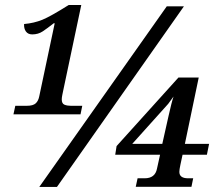

<svg xmlns="http://www.w3.org/2000/svg" viewBox="-20 -739 880 759"><path d="M192.4 -647Q167 -627 148.9 -615Q130.9 -603 107.4 -603Q90.8 -603 82.5 -614.5Q74.2 -626 75.2 -644Q114.7 -647.5 147.5 -660.9Q180.2 -674.3 251.5 -719.2H301.3L231.4 -388.2Q229 -377 226.6 -365.2Q224.1 -353.5 224.1 -346.2Q224.1 -329.6 234.6 -325.2Q245.1 -320.8 259.3 -320.8H305.2L298.3 -287.1H33.2L40.5 -320.8H86.4Q110.8 -320.8 121.3 -330.6Q131.8 -340.3 135.3 -358.9L196.3 -647ZM205.1 0H135.3L639.2 -713.9H707ZM701.7 -127.4 692.9 -86.4Q689 -68.4 689 -59.6Q689 -34.2 723.6 -34.2H743.7L736.8 -0.5H516.6L523.9 -34.2H551.8Q593.3 -34.2 600.6 -72.3L612.8 -127.4H435.5L440.9 -161.6L685.5 -432.6H765.6L710.9 -170.4H806.6L797.9 -127.4ZM646 -279.3Q658.2 -334.5 666 -357.4L645 -328.6L502.9 -170.4H621.6Z"/></svg>

Font: Droid Serif
Style: Italic
Weight: 400
Italic angle: -12°
Designer: Monotype Design team
Foundry: Monotype Imaging Inc.
Version: Version 1.03